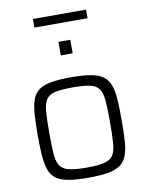

<svg xmlns="http://www.w3.org/2000/svg" viewBox="-93 -915 764 990"><g transform="rotate(-10 289.0 -420.0)"><path d="M289 8Q227 8 186.5 1Q146 -6 122 -23Q98 -40 87 -70Q76 -100 72.5 -145.5Q69 -191 69 -255Q69 -319 72.5 -364.5Q76 -410 87 -440Q98 -470 122 -487Q146 -504 186.5 -511Q227 -518 289 -518Q351 -518 391.5 -511Q432 -504 456 -487Q480 -470 491.5 -440Q503 -410 506 -364.5Q509 -319 509 -255Q509 -191 506 -145.5Q503 -100 491.5 -70Q480 -40 456 -23Q432 -6 391.5 1Q351 8 289 8ZM289 -45Q349 -45 381.5 -53Q414 -61 428 -82.5Q442 -104 445 -145.5Q448 -187 448 -255Q448 -322 445 -364Q442 -406 428 -428Q414 -450 381.5 -457.5Q349 -465 289 -465Q230 -465 197 -457.5Q164 -450 150 -428Q136 -406 133 -364Q130 -322 130 -255Q130 -187 133 -145.5Q136 -104 150 -82.5Q164 -61 197 -53Q230 -45 289 -45ZM258 -638V-709H320V-638ZM149 -803V-848H427V-803Z"/></g></svg>

Font: Saira Thin Light
Style: Regular
Weight: 300
Version: Version 1.101